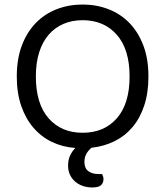

<svg xmlns="http://www.w3.org/2000/svg" viewBox="-20 -641 729 846"><path d="M634 -304Q634 -232 615.5 -176Q597 -120 563.5 -80.5Q530 -41 484 -18.5Q438 4 383 10Q369 22 360.5 37Q352 52 352 73Q352 100 369 113Q386 126 415 126H430Q436 138 436 149Q436 165 425 175Q414 185 387 185Q365 185 345.5 178.5Q326 172 311.5 159.5Q297 147 288.5 129.5Q280 112 280 89Q280 63 289 44Q298 25 312 11Q256 7 209 -15.5Q162 -38 127.5 -78Q93 -118 73.5 -174.5Q54 -231 54 -304Q54 -382 76.5 -441Q99 -500 138 -540Q177 -580 230 -600.5Q283 -621 344 -621Q405 -621 458 -600.5Q511 -580 550 -540Q589 -500 611.5 -441Q634 -382 634 -304ZM551 -304Q551 -424 494.5 -488Q438 -552 344 -552Q297 -552 259 -535.5Q221 -519 194 -487.5Q167 -456 152.5 -410Q138 -364 138 -304Q138 -184 194 -120Q250 -56 344 -56Q439 -56 495 -120Q551 -184 551 -304Z"/></svg>

Font: Baloo Thambi 2
Style: Regular
Weight: 400
Designer: Aadarsh Rajan and Ek Type
Foundry: Ek Type
Version: Version 1.640;hotconv 1.0.111;makeotfexe 2.5.65597; ttfautoh